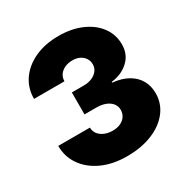

<svg xmlns="http://www.w3.org/2000/svg" viewBox="-169 -881 1005 1035"><g transform="rotate(-30 333.0 -363.5)"><path d="M330.6 9.8Q242.7 9.8 176.3 -20.5Q109.9 -50.8 72.8 -103.8Q35.6 -156.7 35.6 -224.6H232.9Q232.9 -202.1 245.6 -185.1Q258.3 -168 281 -158.2Q303.7 -148.4 332 -148.4Q359.9 -148.4 380.9 -158.2Q401.9 -168 413.3 -185.3Q424.8 -202.6 424.8 -225.1Q424.8 -247.6 411.4 -264.6Q397.9 -281.7 373.8 -291.3Q349.6 -300.8 316.9 -300.8H243.2V-437.5H316.9Q346.7 -437.5 369.1 -447.3Q391.6 -457 404.3 -473.9Q417 -490.7 417 -512.7Q417 -534.2 406.2 -550.5Q395.5 -566.9 376.5 -576.4Q357.4 -585.9 332.5 -585.9Q305.2 -585.9 283.9 -576.2Q262.7 -566.4 250.7 -549.3Q238.8 -532.2 238.8 -509.3H49.3Q49.3 -576.2 85.4 -627.7Q121.6 -679.2 185.5 -708.3Q249.5 -737.3 332.5 -737.3Q413.1 -737.3 475.1 -710.2Q537.1 -683.1 572 -635.5Q606.9 -587.9 606.9 -526.9Q606.9 -465.3 564.7 -426Q522.5 -386.7 458 -379.4V-374.5Q516.1 -368.7 554.9 -345.9Q593.8 -323.2 613.3 -288.1Q632.8 -252.9 632.8 -208.5Q632.8 -145 594.5 -95.5Q556.2 -45.9 488 -18.1Q419.9 9.8 330.6 9.8Z"/></g></svg>

Font: Inter 16pt Black
Style: Regular
Weight: 900
Version: Version 4.001;git-66647c0bb